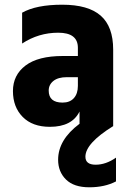

<svg xmlns="http://www.w3.org/2000/svg" viewBox="-20 -536 551 816"><path d="M473 235Q425 260 359.5 260Q294 260 260.5 227Q227 194 227 143Q227 58 318 -10V-62Q286 3 192 3Q118 3 76.5 -39Q35 -81 35 -149Q35 -217 88.5 -257.5Q142 -298 247 -298H311V-333Q311 -397 227.5 -397Q144 -397 74 -351V-482Q134 -516 244.5 -516Q355 -516 408 -469.5Q461 -423 461 -325V0Q343 73 343 130Q343 164 386.5 164Q430 164 473 134ZM246 -100Q277 -100 294 -119Q311 -138 311 -171V-208H264Q227 -208 207 -192Q187 -176 187 -151Q187 -100 246 -100Z"/></svg>

Font: Hind Jalandhar
Style: Bold
Weight: 700
Designer: Namrata Goyal
Foundry: Indian Type Foundry
Version: Version 0.702;PS 1.0;hotconv 1.0.81;makeotf.lib2.5.63406